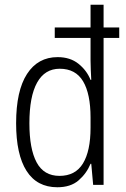

<svg xmlns="http://www.w3.org/2000/svg" viewBox="-20 -780 533 810"><path d="M222 10Q136 10 92 -59Q48 -128 48 -260Q48 -397 94 -468Q140 -539 223 -539Q276 -539 311 -511Q346 -483 362 -443H365Q364 -464 363 -485Q362 -506 362 -524V-620H211V-664H362V-760H417V-664H483V-620H417V0H373L365 -89H362Q345 -48 311.5 -19Q278 10 222 10ZM231 -38Q298 -38 330 -90.5Q362 -143 362 -241V-284Q362 -384 330.5 -437Q299 -490 232 -490Q169 -490 136.5 -431.5Q104 -373 104 -260Q104 -152 134.5 -95Q165 -38 231 -38Z"/></svg>

Font: Noto Sans Ethiopic Condensed Light
Style: Regular
Weight: 300
Width: 3
Designer: Monotype Design Team
Foundry: Monotype Imaging Inc.
Version: Version 2.102; ttfautohint (v1.8.4.7-5d5b)